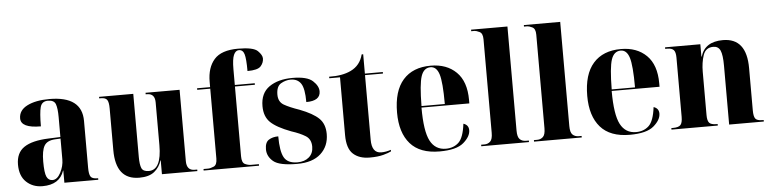

<svg xmlns="http://www.w3.org/2000/svg" viewBox="-46 -1003 5005 1247"><g transform="rotate(-5 2456.0 -379.5)"><path d="M188 10Q300 10 329 -79H331V0H552V-10H547Q513 -10 503 -26Q493 -42 493 -83V-389Q493 -550 281 -550Q191 -550 136 -522Q81 -494 81 -441Q81 -378 211 -378Q211 -466 221 -503Q231 -540 271 -540Q311 -540 321 -512Q331 -484 331 -428V-298L253 -295Q146 -291 93.5 -255.5Q41 -220 41 -143Q41 -69 83 -29.5Q125 10 188 10ZM256 -24Q230 -24 218 -49.5Q206 -75 206 -149Q206 -220 224.5 -251.5Q243 -283 294 -286L331 -288V-152Q331 -108 309 -66Q287 -24 256 -24Z M819 10Q883 10 917.5 -18Q952 -46 965 -90H967V0H1198V-10H1181Q1129 -10 1129 -71V-536H907V-526H916Q967 -526 967 -468V-189Q967 -28 884 -28Q847 -28 837 -51.5Q827 -75 827 -124V-536H604V-526H616Q645 -526 655.5 -511Q666 -496 666 -455V-183Q666 10 819 10Z M1239 0H1600V-10H1548Q1530 -10 1509.5 -19.5Q1489 -29 1489 -71V-526H1619V-536H1489V-639Q1489 -704 1501 -731.5Q1513 -759 1535 -759Q1561 -759 1570 -729Q1579 -699 1579 -619Q1646 -619 1666 -641.5Q1686 -664 1686 -692Q1686 -714 1658 -741.5Q1630 -769 1530 -769Q1421 -769 1374.5 -716Q1328 -663 1328 -571V-536H1243V-526H1328V-71Q1328 -29 1306 -19.5Q1284 -10 1269 -10H1239Z M1848 10Q1949 10 2002.5 -39Q2056 -88 2056 -167Q2056 -232 2018 -269Q1980 -306 1894 -339Q1830 -361 1794.5 -381.5Q1759 -402 1759 -449Q1759 -503 1789.5 -521Q1820 -539 1853 -539Q1898 -539 1920 -506Q1942 -473 1942 -385Q2034 -385 2034 -447Q2034 -482 1997.5 -515.5Q1961 -549 1866 -549Q1772 -549 1714 -508.5Q1656 -468 1656 -383Q1656 -315 1695.5 -277Q1735 -239 1828 -204Q1884 -186 1919.5 -164Q1955 -142 1955 -93Q1955 -50 1926.5 -25Q1898 0 1851 0Q1787 0 1764 -41Q1741 -82 1741 -179Q1704 -179 1679 -163Q1654 -147 1654 -102Q1654 -56 1693 -23Q1732 10 1848 10Z M2321 10Q2375 10 2410 0.5Q2445 -9 2462 -18V-28Q2429 -17 2399 -17Q2337 -17 2337 -105V-526H2454V-536H2337V-662H2327Q2309 -591 2246 -561Q2190 -534 2104 -536V-526H2174V-149Q2174 -62 2213.5 -26Q2253 10 2321 10Z M2777 10Q2887 10 2933.5 -30Q2980 -70 2980 -111Q2980 -145 2946 -156Q2935 -65 2902 -34.5Q2869 -4 2819 -4Q2750 -4 2717 -66.5Q2684 -129 2684 -284H2996V-307Q2996 -427 2933.5 -488.5Q2871 -550 2767 -550Q2650 -550 2586.5 -478Q2523 -406 2523 -265Q2523 -134 2586 -62Q2649 10 2777 10ZM2685 -294Q2686 -436 2703.5 -488Q2721 -540 2765 -540Q2804 -540 2820.5 -488.5Q2837 -437 2837 -294Z M3049 0H3360V-10H3341Q3317 -10 3301.5 -24.5Q3286 -39 3286 -81V-760H3049V-750H3071Q3081 -750 3102.5 -740Q3124 -730 3124 -691V-81Q3124 -39 3108.5 -24.5Q3093 -10 3071 -10H3049Z M3393 0H3704V-10H3685Q3661 -10 3645.5 -24.5Q3630 -39 3630 -81V-760H3393V-750H3415Q3425 -750 3446.5 -740Q3468 -730 3468 -691V-81Q3468 -39 3452.5 -24.5Q3437 -10 3415 -10H3393Z M4017 10Q4127 10 4173.5 -30Q4220 -70 4220 -111Q4220 -145 4186 -156Q4175 -65 4142 -34.5Q4109 -4 4059 -4Q3990 -4 3957 -66.5Q3924 -129 3924 -284H4236V-307Q4236 -427 4173.5 -488.5Q4111 -550 4007 -550Q3890 -550 3826.5 -478Q3763 -406 3763 -265Q3763 -134 3826 -62Q3889 10 4017 10ZM3925 -294Q3926 -436 3943.5 -488Q3961 -540 4005 -540Q4044 -540 4060.5 -488.5Q4077 -437 4077 -294Z M4289 0H4591V-10H4583Q4549 -10 4536.5 -23.5Q4524 -37 4524 -74V-356Q4524 -416 4540 -464Q4556 -512 4606 -512Q4639 -512 4652 -483Q4665 -454 4665 -383V0H4891V-10H4882Q4848 -10 4837 -24.5Q4826 -39 4826 -79V-354Q4826 -550 4672 -550Q4554 -550 4526 -455H4524V-536H4294V-526H4308Q4337 -526 4349.5 -512.5Q4362 -499 4362 -463V-77Q4362 -38 4349 -24Q4336 -10 4300 -10H4289Z"/></g></svg>

Font: Noto Serif Display SemiCondensed Extra
Style: Regular
Weight: 800
Width: 4
Designer: Monotype Design Team
Foundry: Monotype Imaging Inc.
Version: Version 1.900